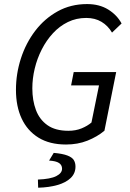

<svg xmlns="http://www.w3.org/2000/svg" viewBox="-20 -688 628 930"><path d="M299.8 12Q220.7 12 166.7 -21.1Q112.8 -54.3 85 -113.6Q57.3 -172.8 57.3 -252.6Q57.3 -330.8 81.3 -405Q105.3 -479.3 150.5 -538.6Q195.7 -597.9 259.3 -633.1Q322.8 -668.3 401.9 -668.3Q461.3 -668.3 503.9 -642Q546.6 -615.6 568.9 -574.3L522.6 -530.1Q502.9 -563.6 471.6 -582.3Q440.3 -601.1 397.7 -601.1Q349.4 -601.1 308.9 -581.3Q268.4 -561.6 236.6 -527.1Q204.7 -492.6 182.4 -448.7Q160 -404.9 148.3 -356.3Q136.6 -307.8 136.6 -260.1Q136.6 -201.7 154 -155.3Q171.4 -108.8 209.9 -81.6Q248.3 -54.5 311.3 -54.5Q346.8 -54.5 375.3 -66.2Q403.7 -78 423 -94.5L459.6 -274.5H324.4L337 -338.8H542.7L485.8 -54.7Q450.7 -25.5 403.6 -6.7Q356.5 12 299.8 12ZM164.8 221.2 163.6 181.8Q224.1 179.4 252.4 165.1Q280.6 150.8 280.6 129.2Q280.6 111.3 265.8 101.5Q251 91.7 217.7 89.8L240.3 52.5Q283.6 56.4 306.3 65.2Q329 73.9 337.3 87.1Q345.6 100.2 345.6 118.9Q345.6 151.7 322.5 174.1Q299.5 196.4 258.5 208.1Q217.6 219.9 164.8 221.2Z"/></svg>

Font: Source Sans 3 VF
Style: Italic
Weight: 200
Italic angle: -11°
Designer: Paul D. Hunt
Foundry: Adobe Systems Incorporated
Version: Version 3.042;hotconv 1.0.118;makeotfexe 2.5.65603